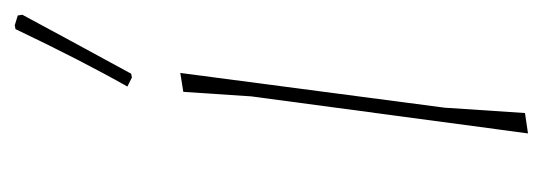

<svg xmlns="http://www.w3.org/2000/svg" viewBox="-252 -462 719 254"><g transform="rotate(-90 107.0 -335.5)"><path d="M91 -106 84 0 57 4 106 -362 112 -452 137 -456ZM200 -675 213 -671 214 -665Q191 -622 136 -521L131 -520L119 -526Q153 -586 195 -674Z"/></g></svg>

Font: Luna Sans Thin
Style: Italic
Weight: 250
Italic angle: -7°
Designer: Juan Pablo del Peral
Foundry: Huerta Tipografica
Version: Version 2.001; ttfautohint (v1.5)